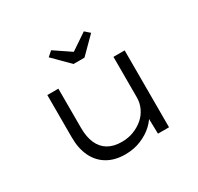

<svg xmlns="http://www.w3.org/2000/svg" viewBox="-158 -929 1166 1129"><g transform="rotate(-30 425.5 -364.5)"><path d="M388 10Q318 10 267.5 -19.5Q217 -49 190.5 -104Q164 -159 164 -234V-522H239V-254Q239 -194 258 -151Q277 -108 314.5 -86Q352 -64 407 -64Q451 -64 488 -78.5Q525 -93 553 -117Q581 -141 597 -175Q613 -209 613 -246V-522H689V0H614L611 -120L625 -126Q612 -94 578.5 -62.5Q545 -31 496 -10.5Q447 10 388 10ZM389 -603 282 -710 315 -739 441 -654H411L537 -739L570 -710L463 -603Z"/></g></svg>

Font: Lexend Peta Light
Style: Regular
Weight: 300
Version: Version 1.007